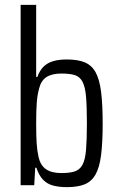

<svg xmlns="http://www.w3.org/2000/svg" viewBox="-20 -763 491 791"><path d="M255 8Q224 8 199 1.5Q174 -5 157 -23Q140 -41 130 -72H125L121 0H65V-743H129V-446H134Q143 -472 159 -488Q175 -504 199 -511Q223 -518 255 -518Q301 -518 329.5 -506Q358 -494 374 -465Q390 -436 396.5 -384.5Q403 -333 403 -254Q403 -176 396.5 -124.5Q390 -73 373.5 -44Q357 -15 328.5 -3.5Q300 8 255 8ZM233 -50Q268 -50 288.5 -57Q309 -64 320 -84.5Q331 -105 334.5 -146Q338 -187 338 -255Q338 -323 334.5 -364Q331 -405 320 -426Q309 -447 288.5 -453.5Q268 -460 233 -460Q194 -460 171.5 -445.5Q149 -431 141 -398Q134 -373 131.5 -341Q129 -309 129 -255Q129 -203 131 -172.5Q133 -142 139 -115Q147 -81 170 -65.5Q193 -50 233 -50Z"/></svg>

Font: Saira Condensed
Style: Regular
Weight: 400
Width: 3
Designer: Hector Gatti with collaboration of the Omnibus-Type team
Foundry: Omnibus-Type
Version: Version 1.101